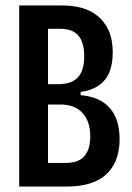

<svg xmlns="http://www.w3.org/2000/svg" viewBox="-20 -680 482 700"><path d="M50 0V-660H210Q245 -660 277 -651.5Q309 -643 335 -622.5Q361 -602 376 -569Q391 -536 391 -488Q391 -445 378 -415Q365 -385 339 -367.5Q313 -350 274 -345V-333Q345 -327 380.5 -286Q416 -245 416 -173Q416 -118 394.5 -79Q373 -40 330.5 -20Q288 0 225 0ZM155 -86H219Q266 -86 287.5 -110.5Q309 -135 309 -183Q309 -238 280.5 -268.5Q252 -299 201 -299H155ZM155 -373H191Q241 -373 264 -398Q287 -423 287 -475Q287 -525 266 -550Q245 -575 199 -575H155Z"/></svg>

Font: Bricolage Grotesque 48pt Condensed Medium
Style: Regular
Weight: 500
Width: 3
Designer: Mathieu Triay
Foundry: Atelier Triay
Version: Version 1.001;gftools[0.9.33.dev8+g029e19f]